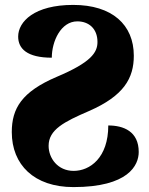

<svg xmlns="http://www.w3.org/2000/svg" viewBox="-20 -748 608 782"><path d="M279 14C503 14 545 -75 545 -129C545 -213 483 -237 421 -237C421 -105 346 -52 280 -52C215 -52 178 -104 178 -154C178 -220 241 -252 343 -296C485 -358 525 -430 525 -521C525 -647 437 -728 278 -728C120 -728 54 -660 54 -599C54 -550 90 -513 191 -513C191 -580 228 -661 295 -661C341 -661 377 -632 377 -577C377 -534 351 -494 211 -435C68 -374 28 -306 28 -210C28 -77 119 14 279 14Z"/></svg>

Font: Noto Serif Georgian SemiCondensed Black
Style: Regular
Weight: 900
Width: 4
Designer: Monotype Design Team, Akaki Razmadze
Foundry: Google LLC
Version: Version 2.003